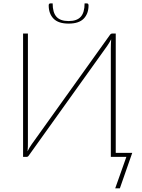

<svg xmlns="http://www.w3.org/2000/svg" viewBox="-20 -894 808 1094"><path d="M606 -694.5Q611.5 -703 620 -703H639.5V-23H733.5L663 179H636.5L700 0H611.5V-618.5Q611.5 -631 612 -643.8Q612.5 -656.5 613.5 -670Q607.5 -658.5 601.8 -649.5Q596 -640.5 590.5 -632L144.5 -8.5Q139.5 0 131 0H111.5V-703H139V-84.5Q139 -71.5 138.8 -58.8Q138.5 -46 137 -32Q142.5 -43.5 148.2 -52.8Q154 -62 160 -71ZM371 -774Q418 -774 440 -798.2Q462 -822.5 462 -874.5H476Q479.5 -874.5 482 -871.8Q484.5 -869 484.5 -863.5Q484.5 -816 457 -787.8Q429.5 -759.5 371 -759.5Q312.5 -759.5 285 -787.8Q257.5 -816 257.5 -863.5Q257.5 -869 260 -871.8Q262.5 -874.5 266 -874.5H280Q280 -822.5 302 -798.2Q324 -774 371 -774Z"/></svg>

Font: Lato Thin
Style: Regular
Weight: 200
Designer: Lukasz Dziedzic
Foundry: tyPoland Lukasz Dziedzic
Version: Version 2.007; 2014-02-27